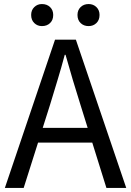

<svg xmlns="http://www.w3.org/2000/svg" viewBox="-20 -929 648 949"><path d="M4 0 252 -733H355L604 0H506L378 -410Q358 -473 340 -533.5Q322 -594 304 -658H300Q283 -594 264.5 -533.5Q246 -473 227 -410L97 0ZM133 -224V-297H471V-224ZM187 -800Q165 -800 149.5 -815Q134 -830 134 -855Q134 -879 149.5 -894Q165 -909 187 -909Q212 -909 227.5 -894Q243 -879 243 -855Q243 -830 227.5 -815Q212 -800 187 -800ZM418 -800Q394 -800 378.5 -815Q363 -830 363 -855Q363 -879 378.5 -894Q394 -909 418 -909Q441 -909 456.5 -894Q472 -879 472 -855Q472 -830 456.5 -815Q441 -800 418 -800Z"/></svg>

Font: Noto Sans SC Thin
Style: Regular
Weight: 400
Version: Version 2.004-H2;hotconv 1.0.118;makeotfexe 2.5.65603